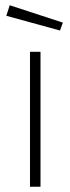

<svg xmlns="http://www.w3.org/2000/svg" viewBox="-20 -710 268 730"><path d="M134 -513V0H94V-513ZM219 -624 17 -690 4 -650 208 -594Z"/></svg>

Font: Lineal Thin
Style: Regular
Weight: 200
Designer: Created by Frank Adebiaye with contributions from Anton Moglia & Ariel Martín Pérez
Created by Frank ADEBIAYE with FontF
Foundry: Velvetyne Type Foundry
Version: Version 2.000;Glyphs 3.2 (3227)